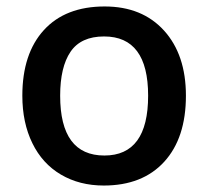

<svg xmlns="http://www.w3.org/2000/svg" viewBox="-20 -570 651 600"><path d="M561 -271Q561 -138.7 493.2 -64.5Q425.3 9.8 304.2 9.8Q228.5 9.8 170.4 -24.4Q112.3 -58.6 81.1 -122.6Q49.8 -186.5 49.8 -271Q49.8 -402.3 117.2 -476.1Q184.6 -549.8 307.1 -549.8Q424.3 -549.8 492.7 -474.4Q561 -398.9 561 -271ZM168 -271Q168 -84 306.2 -84Q442.9 -84 442.9 -271Q442.9 -456.1 305.2 -456.1Q232.9 -456.1 200.4 -408.2Q168 -360.4 168 -271Z"/></svg>

Font: f4411469720       
Style: Regular
Weight: 600
Foundry: Ascender Corporation
Version: Version 1.10